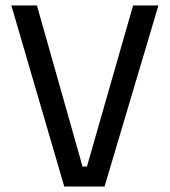

<svg xmlns="http://www.w3.org/2000/svg" viewBox="-20 -683 622 703"><path d="M215.3 0H362.8L560.1 -663.1H467.3L298.3 -73.2H282.2L115.2 -663.1H21.5Z"/></svg>

Font: Basic
Style: Regular
Weight: 400
Designer: Magnus Gaarde
Foundry: Magnus Gaarde
Version: Version 1.001